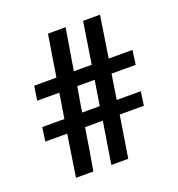

<svg xmlns="http://www.w3.org/2000/svg" viewBox="-105 -649 674 725"><g transform="rotate(-20 231.5 -287.0)"><path d="M255.9 -236.8 272 -336.9H202.1Q199.2 -319.3 193.4 -287.1Q188 -254.4 185.1 -236.8ZM339.8 -336.9 324.2 -236.8H420.9L413.1 -181.2H315.9Q315.9 -181.2 289.1 -13.2H221.2L248 -181.2H176.8Q171.9 -154.8 164.1 -101.6Q154.3 -41.5 148.9 -13.2H79.1L105 -181.2H17.1L24.9 -236.8H113.8Q124 -297.4 129.9 -336.9H41L49.8 -394H139.2Q143.6 -420.9 152.3 -477.5Q161.6 -534.2 166 -561H236.8L209 -394H280.8Q285.2 -420.9 293.9 -477.5Q302.7 -534.2 307.1 -561H375L349.1 -394H444.8L437 -336.9Z"/></g></svg>

Font: Linux Libertine O
Style: Semibold
Weight: 700
Designer: Philipp H. Poll
Foundry: Philipp H. Poll
Version: Version 5.0.0